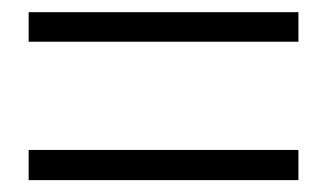

<svg xmlns="http://www.w3.org/2000/svg" viewBox="-20 -524 540 317"><path d="M472.7 -226.6H27.3V-276.4H472.7ZM472.7 -455.1H27.3V-503.9H472.7Z"/></svg>

Font: GenEi Gothic M Light
Style: Regular
Weight: 300
Designer: o_tamon (Modified); [Source Han Sans]
Ryoko NISHIZUKA  (kana & ideographs); Paul D. Hunt (Latin, Greek & Cyrillic); Wenl
Version: Version 1.1a;Original Version 1.004